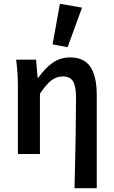

<svg xmlns="http://www.w3.org/2000/svg" viewBox="-20 -802 592 1000"><path d="M368.2 178.2Q376 -136.2 376 -293Q376 -353.5 360.4 -378.7Q344.7 -403.8 307.1 -403.8Q274.4 -403.8 247.8 -383.5Q221.2 -363.3 188 -314V0H73.2V-348.1Q73.2 -428.2 64 -491.2H168L175.8 -397.9H180.2Q216.8 -449.7 256.1 -476.3Q295.4 -502.9 345.2 -502.9Q418 -502.9 450.9 -453.6Q483.9 -404.3 483.9 -308.1V178.2ZM253.9 -570.8 292 -782.2 407.2 -762.2 332 -556.2Z"/></svg>

Font: Toshiba Sans Medium
Style: Regular
Weight: 500
Designer: Paul D. Hunt
Foundry: Toshiba Corporation
Version: Version 2.020;PS 2.0;hotconv 1.0.86;makeotf.lib2.5.63406